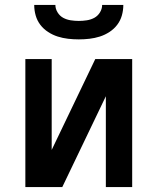

<svg xmlns="http://www.w3.org/2000/svg" viewBox="-20 -760 640 780"><path d="M83 0V-520H190V-151L367 -520H517V0H410V-369L233 0ZM300 -600Q278 -600 256.5 -602.5Q235 -605 214.5 -611.5Q194 -618 175.5 -630Q157 -642 144 -659Q131 -676 125 -697Q119 -718 119 -740H205Q205 -724 214 -709.5Q223 -695 237 -687.5Q251 -680 267.5 -677.5Q284 -675 300 -675Q316 -675 332.5 -677.5Q349 -680 363 -687.5Q377 -695 386 -709.5Q395 -724 395 -740H481Q481 -718 475 -697Q469 -676 456 -659Q443 -642 424.5 -630Q406 -618 385.5 -611.5Q365 -605 343.5 -602.5Q322 -600 300 -600Z"/></svg>

Font: Iosevka Aile Semibold
Style: Regular
Weight: 600
Designer: Belleve Invis
Foundry: Belleve Invis
Version: Version 31.1.0; ttfautohint (v1.8.4)